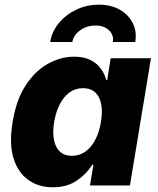

<svg xmlns="http://www.w3.org/2000/svg" viewBox="-20 -796 678 824"><path d="M206.1 7.8Q146 7.8 101.6 -23.7Q57.1 -55.2 37.8 -117.4Q18.6 -179.7 34.2 -272.5Q49.8 -368.7 90.8 -430.7Q131.8 -492.7 186.5 -522.7Q241.2 -552.7 298.3 -552.7Q340.8 -552.7 369.1 -538.1Q397.5 -523.4 413.6 -500.2Q429.7 -477.1 436 -452.1H439.9L455.1 -545.9H627.9L537.6 0H366.2L380.9 -88.9H375.5Q353 -50.8 310.5 -21.5Q268.1 7.8 206.1 7.8ZM288.6 -127.4Q336.4 -127.4 369.4 -167Q402.3 -206.5 413.1 -272.5Q424.3 -339.4 404.3 -378.4Q384.3 -417.5 336.4 -417.5Q288.1 -417.5 255.9 -377.9Q223.6 -338.4 212.4 -272.5Q201.7 -206.5 221.2 -167Q240.7 -127.4 288.6 -127.4ZM404.3 -775.9Q456.5 -775.9 494.1 -754.4Q531.7 -732.9 549.8 -696.8Q567.9 -660.6 560.5 -615.7H464.4Q469.2 -646 447.5 -666.3Q425.8 -686.5 389.6 -686.5Q353 -686.5 324.5 -666.3Q295.9 -646 290.5 -615.7H195.3Q202.6 -660.6 232.4 -696.8Q262.2 -732.9 307.1 -754.4Q352.1 -775.9 404.3 -775.9Z"/></svg>

Font: Inter Extra Bold
Style: Italic
Weight: 800
Italic angle: -9.39999°
Designer: Rasmus Andersson
Foundry: rsms
Version: Version 4.000;git-3c8e0fc